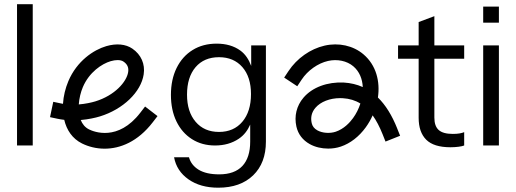

<svg xmlns="http://www.w3.org/2000/svg" viewBox="-20 -687 2424 902"><path d="M133.8 -3.5V-667.3H60V-3.5Z M661.6 -186.6 639.1 -157.4C534.3 -21.2 420.1 -68.2 398.3 -79.1C379.5 -88.4 366.9 -104.1 359.3 -123.2C394.6 -126.2 427.6 -133.3 449.8 -140.2C558.1 -173.5 642.5 -254.5 655 -337.4C662.5 -386.2 643 -430.4 601.7 -458.6C570.3 -480 526.9 -484.1 479.2 -470.2C419.3 -452.6 341.1 -400.2 301.2 -305.9C287.1 -272.5 278.1 -235.7 275.9 -199.3C272.7 -199.9 269.5 -200.5 266.3 -201.1L230.2 -208.7L215 -136.6L251.1 -128.9C261 -126.9 271.3 -125.2 281.8 -124C293 -76.4 319.6 -35.6 365.5 -12.9C395.5 1.9 432 11.5 471.5 11.5C544.3 11.5 627.2 -21 697.5 -112.4L720 -141.6L661.6 -186.6ZM369.1 -277.4C399 -348 458.3 -387.3 500 -399.6C511.6 -403 522.7 -404.7 532.4 -404.7C543.8 -404.7 553.4 -402.4 560.1 -397.7C578.3 -385.3 585.4 -369.7 582.1 -348.5C575.1 -302.4 518.8 -238.5 428 -210.8C409.9 -205.2 380.9 -198.9 350.1 -196.4C352.1 -225.4 359.4 -254.4 369.1 -277.3Z M1160.1 -473.7V-377.3C1149 -407 1133.1 -432.2 1108.9 -449.7C1079.1 -471.2 1042.1 -482 997.8 -482C954.8 -482 917.1 -472 884.9 -452C852.6 -432.1 827.6 -403.9 809.7 -367.7C791.9 -331.4 783 -289.2 783 -241.3C783 -194 791.6 -152.5 808.8 -116.9C826 -81.2 850.3 -53.4 881.6 -33.4C913 -13.4 949.2 -3.5 990.4 -3.5C1033.4 -3.5 1070.6 -14.1 1102 -35.3C1127.2 -52.2 1143.8 -75.3 1155.4 -101.7V-21.9C1155.4 28.5 1143.1 66.7 1118.6 92.9C1094 119 1057.7 132.1 1009.8 132.1C969.2 132.1 937.1 124.8 913.4 110.5C889.8 96 874.6 76.5 867.8 51.9H797.8C805.7 94.9 828.3 129.5 865.5 155.6C902.7 181.7 949.2 194.8 1005.2 194.8C1074.6 194.8 1129.3 175.4 1169.3 136.7C1209.2 98 1229.2 45.2 1229.2 -21.8V-473.7ZM1118.6 -115.1C1091.5 -83.1 1054.9 -67.2 1008.9 -67.2C962.8 -67.2 926.2 -82.9 899.2 -114.6C872.1 -146.2 858.6 -188.8 858.6 -242.2C858.6 -296.9 872 -340 898.7 -371.4C925.4 -402.6 962.1 -418.3 1008.9 -418.3C1054.9 -418.3 1091.5 -402.8 1118.6 -371.8C1145.6 -340.8 1159.1 -298.5 1159.1 -245.1C1159.1 -190.4 1145.6 -147.1 1118.6 -115.2Z M1846.1 -83.5C1821.4 -145.5 1791.3 -193.8 1755.4 -228.9C1766.3 -304 1747.8 -380.6 1687.4 -431.9C1639.4 -472.7 1571.1 -487.9 1504.7 -472.6C1438 -457.4 1374.8 -412.8 1335.4 -353.2L1315 -322.5L1376.5 -281.8L1396.9 -312.6C1425.6 -356 1473.2 -389.8 1521.2 -400.7C1564.4 -410.5 1609.8 -401.1 1639.8 -375.6C1668.8 -351 1682.4 -315.9 1684.3 -278C1657 -290.2 1627.4 -297.3 1595.2 -299.2C1518.4 -302.9 1447.4 -277.2 1405.6 -228C1373.1 -189.8 1361.4 -141.5 1372.5 -92.1C1380.5 -56.8 1402.1 -28.5 1435.1 -10.1C1460.2 4 1491 11.1 1521.8 11.1C1542.2 11.1 1562.5 8 1581.3 1.6C1626 -13.6 1666.4 -44.9 1698.3 -88.8C1710.9 -106.2 1721.8 -125.1 1730.7 -145C1747.9 -121 1763.3 -91.6 1777.5 -56.1L1791.1 -21.9L1859.7 -49.2L1846 -83.4ZM1638.6 -132.2C1622.7 -110.3 1595.6 -81.3 1557.4 -68.3C1530 -59 1494.5 -61.5 1471 -74.6C1456.4 -82.7 1447.7 -93.8 1444.4 -108.4C1438.2 -135.5 1444.1 -159.6 1461.6 -180.3C1486 -209 1529.9 -226 1578.1 -226C1582.3 -226 1586.4 -226 1590.6 -225.6C1621.5 -223.8 1648.8 -215.6 1673.1 -200.6C1665.2 -176.1 1653.4 -152.5 1638.6 -132.2Z M2160.7 -411V-473.7H2020.6V-611.1L1946.8 -583.4V-473.7H1850V-411H1946.8V-133.5C1946.8 -88.7 1958.6 -54.5 1982.3 -30.7C2006 -7.1 2043.9 4.8 2096.1 4.8C2110.3 4.8 2123 3.9 2134.4 2.4C2145.8 1 2154.5 -1.1 2160.7 -3.5V-66.2C2155.1 -63.8 2147.9 -61.7 2139 -60.2C2130.1 -58.6 2119.5 -57.9 2107.2 -57.9C2076.5 -57.9 2054.4 -64.1 2040.8 -76.4C2027.3 -88.6 2020.6 -107.9 2020.6 -134.5V-411Z M2323.8 -3.5V-473.7H2250V-3.5ZM2323.8 -580.6V-656H2250V-580.6Z"/></svg>

Font: Diatome Awesome Regular
Style: Regular
Weight: 400
Designer: 15.100.17
Foundry: 15.100.17
Version: Version 1.008;Fontself Maker 3.5.8